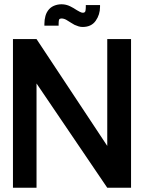

<svg xmlns="http://www.w3.org/2000/svg" viewBox="-20 -884 679 904"><path d="M384 -860V-852Q384 -843 382.5 -833.5Q381 -824 370 -824Q364 -824 355.5 -828.5Q347 -833 342 -836Q332 -842 326 -846Q320 -850 311 -854Q295 -862 277.5 -863.5Q260 -865 243 -860Q223 -854 211 -840.5Q199 -827 194 -809Q189 -791 189 -771V-763H256V-771Q256 -782 257.5 -789.5Q259 -797 271 -797Q276 -797 283.5 -794.5Q291 -792 298 -787Q303 -784 315 -776.5Q327 -769 331 -767Q340 -763 349.5 -760Q359 -757 369 -757Q410 -757 430.5 -786Q451 -815 451 -852V-860ZM597 -700H485V-197L152 -700H41V0H152V-491L485 0H597Z"/></svg>

Font: Advent Pro Expanded
Style: Bold
Weight: 700
Width: 7
Designer: VivaRado, Andreas Kalpakidis
Foundry: VivaRado, Andreas Kalpakidis
Version: Version 3.000